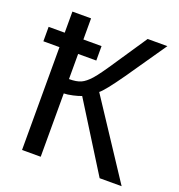

<svg xmlns="http://www.w3.org/2000/svg" viewBox="-126 -793 834 897"><g transform="rotate(20 291.5 -344.0)"><path d="M2 -511.2V-583H82V-688H174.8V-583H265.1V-511.2H174.8V-386.2Q212.4 -386.2 233.9 -396Q255.4 -405.8 279.8 -433.1Q303.7 -460 356 -539.1L456.1 -688H554.2L416 -487.8Q350.6 -395 328.1 -377.9L577.1 0H467.8L259.8 -333Q246.1 -327.1 219 -321Q191.9 -314.9 174.8 -314.9V0H82V-511.2Z"/></g></svg>

Font: Libra Sans Modern
Style: Regular
Weight: 400
Foundry: Stefan Peev, Context Ltd
Version: Version 1.000